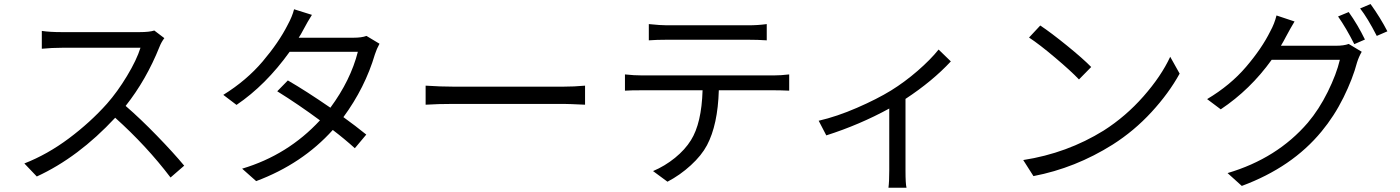

<svg xmlns="http://www.w3.org/2000/svg" viewBox="-20 -839 6817 935"><path d="M780.3 -653.3Q765.6 -633.8 756.8 -611.3Q692.4 -450.2 591.8 -323.2Q664.1 -260.7 744.6 -177.7Q825.2 -94.7 877 -32.2L810.5 25.4Q694.3 -127.9 541 -265.6Q361.3 -72.3 159.2 20.5L98.6 -43Q210.9 -86.9 315.4 -165Q419.9 -243.2 501 -334Q551.8 -391.6 598.6 -469.2Q645.5 -546.9 664.1 -606.4H281.2Q232.4 -606.4 183.6 -601.6V-688.5Q221.7 -682.6 281.2 -682.6H659.2Q708 -682.6 731.4 -690.4Z M1381.8 -447.3Q1469.7 -396.5 1588.9 -314.5Q1687.5 -448.2 1722.7 -586.9H1390.6Q1274.4 -424.8 1131.8 -328.1L1067.4 -377Q1180.7 -447.3 1259.3 -540Q1337.9 -632.8 1380.9 -717.8Q1403.3 -758.8 1412.1 -793.9L1499 -766.6Q1479.5 -736.3 1455.1 -690.4Q1446.3 -672.9 1434.6 -655.3H1701.2Q1741.2 -655.3 1764.6 -664.1L1828.1 -626Q1814.5 -601.6 1805.7 -574.2Q1757.8 -412.1 1652.3 -268.6Q1711.9 -225.6 1763.7 -183.6L1708 -117.2Q1657.2 -163.1 1600.6 -206.1Q1452.1 -41 1227.5 43L1159.2 -17.6Q1381.8 -84 1538.1 -252.9Q1433.6 -330.1 1330.1 -394.5Z M2052.7 -421.9Q2126 -417 2188.5 -417H2723.6Q2775.4 -417 2829.1 -421.9V-329.1Q2747.1 -333 2724.6 -333H2188.5Q2113.3 -333 2052.7 -329.1Z M3139.6 -721.7Q3196.3 -715.8 3227.5 -715.8H3623Q3671.9 -715.8 3713.9 -721.7V-642.6Q3669.9 -645.5 3623 -645.5H3228.5Q3177.7 -645.5 3139.6 -642.6ZM3023.4 -397.5V-476.6Q3067.4 -471.7 3108.4 -471.7H3747.1Q3782.2 -471.7 3823.2 -476.6V-397.5Q3780.3 -399.4 3747.1 -399.4H3480.5Q3475.6 -231.4 3422.9 -131.8Q3396.5 -82 3344.2 -34.2Q3292 13.7 3230.5 45.9L3160.2 -5.9Q3217.8 -30.3 3267.1 -70.3Q3316.4 -110.4 3344.7 -156.2Q3396.5 -238.3 3401.4 -399.4H3108.4Q3049.8 -399.4 3023.4 -397.5Z M3966.8 -251Q4055.7 -271.5 4153.3 -314Q4251 -356.4 4319.3 -398.4Q4385.7 -439.5 4448.7 -494.1Q4511.7 -548.8 4550.8 -597.7L4610.4 -540Q4520.5 -443.4 4389.6 -357.4V-8.8Q4389.6 56.6 4394.5 75.2H4306.6Q4310.5 45.9 4310.5 -8.8V-310.5Q4166 -231.4 4003.9 -179.7Z M5045.9 -714.8Q5098.6 -679.7 5176.8 -616.2Q5254.9 -552.7 5293.9 -512.7L5234.4 -452.1Q5195.3 -493.2 5119.1 -557.6Q5043 -622.1 4991.2 -656.2ZM4962.9 -59.6Q5176.8 -92.8 5354.5 -203.1Q5461.9 -271.5 5548.3 -369.6Q5634.8 -467.8 5678.7 -562.5L5724.6 -480.5Q5671.9 -384.8 5587.4 -293Q5502.9 -201.2 5398.4 -134.8Q5216.8 -20.5 5012.7 18.6Z M6547.9 -780.3Q6591.8 -718.8 6627 -646.5L6575.2 -624Q6535.2 -703.1 6496.1 -758.8ZM5858.4 -356.4Q5971.7 -423.8 6048.3 -513.7Q6125 -603.5 6166 -686.5Q6186.5 -723.6 6196.3 -763.7L6284.2 -734.4Q6264.6 -702.1 6241.2 -658.2Q6232.4 -640.6 6217.8 -616.2H6485.4Q6524.4 -616.2 6547.9 -625L6611.3 -586.9Q6597.7 -563.5 6588.9 -536.1Q6567.4 -455.1 6522.5 -364.3Q6477.5 -273.4 6416 -199.2Q6272.5 -24.4 6027.3 66.4L5958 3.9Q6199.2 -67.4 6348.6 -241.2Q6403.3 -305.7 6445.8 -391.6Q6488.3 -477.5 6504.9 -547.9H6172.9Q6068.4 -402.3 5924.8 -306.6ZM6603.5 -797.9 6654.3 -819.3Q6702.1 -752.9 6736.3 -686.5L6684.6 -664.1Q6639.6 -752 6603.5 -797.9Z"/></svg>

Font: Min Sans
Style: Regular
Weight: 400
Designer: Jinseong-Kim, NotoSansCJK, Nunito
Foundry: Jinseong-Kim
Version: Version 1.400;Glyphs 3.1.2 (3151)